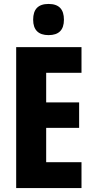

<svg xmlns="http://www.w3.org/2000/svg" viewBox="-20 -953 474 973"><path d="M226 -933C173 -933 148 -906 148 -853C148 -801 175 -775 226 -775C278 -775 304 -801 304 -853C304 -905 280 -933 226 -933ZM393 0V-131H214V-305H381V-434H214V-584H393V-714H62V0Z"/></svg>

Font: Noto Sans Khmer UI ExtraCondensed ExtraBold
Style: Regular
Weight: 800
Width: 2
Designer: Danh Hong and the Monotype Design Team
Foundry: Monotype Imaging Inc.
Version: Version 2.002